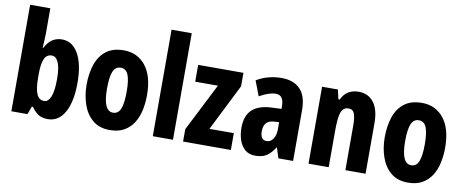

<svg xmlns="http://www.w3.org/2000/svg" viewBox="-66 -1050 3268 1349"><g transform="rotate(10 1568.0 -375.0)"><path d="M200 -579Q200 -563 198.5 -537Q197 -511 195 -478H200Q222 -521 252 -540Q282 -559 320 -559Q394 -559 436.5 -484.5Q479 -410 479 -276Q479 -143 436.5 -66.5Q394 10 317 10Q280 10 254 -4Q228 -18 200 -57H192L171 0H56V-760H200ZM269 -435Q231 -435 215.5 -399Q200 -363 200 -294V-266Q200 -186 216.5 -148.5Q233 -111 270 -111Q299 -111 316 -152Q333 -193 333 -278Q333 -357 316 -396Q299 -435 269 -435Z M975 -276Q975 -221 964 -169.5Q953 -118 927.5 -77.5Q902 -37 860.5 -13.5Q819 10 759 10Q684 10 636.5 -30Q589 -70 566.5 -135.5Q544 -201 544 -276Q544 -357 566 -421.5Q588 -486 636 -522.5Q684 -559 761 -559Q858 -559 916.5 -486Q975 -413 975 -276ZM690 -274Q690 -114 760 -114Q798 -114 814 -153.5Q830 -193 830 -276Q830 -358 814 -396.5Q798 -435 760 -435Q723 -435 706.5 -396.5Q690 -358 690 -274Z M1209 0H1065V-760H1209Z M1622 0H1281V-88L1454 -429H1292V-549H1615V-453L1448 -120H1622Z M1887 -560Q1972 -560 2019 -511.5Q2066 -463 2066 -363V0H1961L1938 -73H1935Q1909 -31 1878 -10.5Q1847 10 1797 10Q1751 10 1722.5 -15.5Q1694 -41 1681 -81Q1668 -121 1668 -166Q1668 -254 1714.5 -296.5Q1761 -339 1851 -343L1922 -346V-368Q1922 -404 1908 -424Q1894 -444 1865 -444Q1817 -444 1749 -405L1708 -512Q1788 -560 1887 -560ZM1888 -249Q1813 -246 1813 -168Q1813 -105 1858 -105Q1886 -105 1904 -131Q1922 -157 1922 -201V-251Z M2436 -559Q2505 -559 2544 -508Q2583 -457 2583 -361V0H2439V-317Q2439 -373 2428.5 -402Q2418 -431 2387 -431Q2348 -431 2334 -393Q2320 -355 2320 -259V0H2176V-549H2289L2304 -482H2314Q2332 -522 2363.5 -540.5Q2395 -559 2436 -559Z M3102 -276Q3102 -221 3091 -169.5Q3080 -118 3054.5 -77.5Q3029 -37 2987.5 -13.5Q2946 10 2886 10Q2811 10 2763.5 -30Q2716 -70 2693.5 -135.5Q2671 -201 2671 -276Q2671 -357 2693 -421.5Q2715 -486 2763 -522.5Q2811 -559 2888 -559Q2985 -559 3043.5 -486Q3102 -413 3102 -276ZM2817 -274Q2817 -114 2887 -114Q2925 -114 2941 -153.5Q2957 -193 2957 -276Q2957 -358 2941 -396.5Q2925 -435 2887 -435Q2850 -435 2833.5 -396.5Q2817 -358 2817 -274Z"/></g></svg>

Font: Noto Sans Gujarati ExtraCondensed ExtraBold
Style: Regular
Weight: 800
Width: 2
Designer: Jelle Bosma - Monotype Design Team, Universal Thirst
Foundry: Monotype Imaging Inc.
Version: Version 2.106; ttfautohint (v1.8.4.7-5d5b)